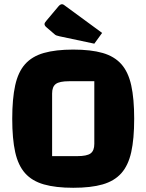

<svg xmlns="http://www.w3.org/2000/svg" viewBox="-20 -875 694 910"><path d="M38 -312Q38 -407 52 -470.5Q66 -534 99 -571Q132 -608 188 -624Q244 -640 327 -640Q411 -640 466.5 -624Q522 -608 555 -571Q588 -534 602 -470.5Q616 -407 616 -312Q616 -217 602 -154Q588 -91 555 -54Q522 -17 466.5 -1Q411 15 327 15Q244 15 188 -1Q132 -17 99 -54Q66 -91 52 -154Q38 -217 38 -312ZM227 -135H346Q392 -135 409.5 -148Q427 -161 427 -193V-490H307Q262 -490 244.5 -477Q227 -464 227 -432ZM427 -668 262 -703Q253 -705 247.5 -707Q242 -709 237 -714L201 -745Q191 -753 191 -761Q191 -767 200 -777L258 -846Q266 -855 274 -855Q279 -855 284 -851L464 -719Z"/></svg>

Font: Changa
Style: Bold
Weight: 700
Designer: Eduardo Rodriguez Tunni
Foundry: Eduardo Rodriguez Tunni
Version: Version 3.002; ttfautohint (v1.8.2)